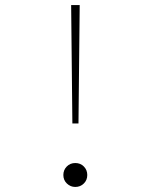

<svg xmlns="http://www.w3.org/2000/svg" viewBox="-20 -740 602 768"><path d="M269.5 -246.1 264.6 -719.7H298.8L293.9 -246.1ZM281.2 7.8Q261.7 7.8 247.6 -5.9Q233.4 -19.5 233.4 -40Q233.4 -60.1 247.1 -74Q260.7 -87.9 281.2 -87.9Q301.8 -87.9 315.4 -74Q329.1 -60.1 329.1 -40Q329.1 -19.5 315.2 -5.9Q301.3 7.8 281.2 7.8Z"/></svg>

Font: Reddit Mono ExtraLight
Style: Regular
Weight: 250
Monospace: yes
Designer: Stephen Hutchings
Foundry: Reddit
Version: Version 1.014